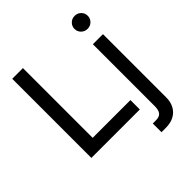

<svg xmlns="http://www.w3.org/2000/svg" viewBox="-249 -887 1248 1248"><g transform="rotate(-45 375.5 -263.0)"><path d="M69.3 0V-727.5H167.5V-86.4H514.6V0ZM598.6 -515.6H691.4V67.4Q691.4 106.9 675 137.9Q658.7 168.9 627 186.5Q595.2 204.1 549.3 204.1H509.8V124H539.1Q570.3 124 584.5 107.4Q598.6 90.8 598.6 54.2ZM645.5 -610.4Q619.6 -610.4 602.1 -627.9Q584.5 -645.5 584.5 -670.4Q584.5 -695.3 602.1 -712.6Q619.6 -730 645 -730Q670.9 -730 688.5 -712.6Q706.1 -695.3 706.1 -669.9Q706.1 -645 688.5 -627.7Q670.9 -610.4 645.5 -610.4Z"/></g></svg>

Font: Inter Cardless Display
Style: Regular
Weight: 400
Designer: Rasmus Andersson
Foundry: rsms
Version: Version 4.001;git-9221beed3